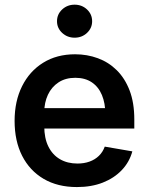

<svg xmlns="http://www.w3.org/2000/svg" viewBox="-20 -777 625 809"><path d="M304.2 11.2Q222.7 11.2 163.8 -23.4Q105 -58.1 73.2 -120.6Q41.5 -183.1 41.5 -267.6Q41.5 -350.6 73 -413.8Q104.5 -477.1 161.9 -512.7Q219.2 -548.3 296.4 -548.3Q347.2 -548.3 392.3 -531.7Q437.5 -515.1 471.9 -481.2Q506.3 -447.3 526.1 -395.8Q545.9 -344.2 545.9 -273.9V-235.4H99.1V-321.3H482.4L423.8 -296.4Q423.8 -342.3 409.4 -376.7Q395 -411.1 366.7 -430.2Q338.4 -449.2 297.4 -449.2Q255.9 -449.2 226.6 -429.9Q197.3 -410.6 181.9 -377.7Q166.5 -344.7 166.5 -304.2V-245.1Q166.5 -194.8 183.8 -159.7Q201.2 -124.5 232.7 -106.2Q264.2 -87.9 306.2 -87.9Q334.5 -87.9 357.4 -96.2Q380.4 -104.5 396.7 -120.4Q413.1 -136.2 421.4 -159.2L537.6 -139.2Q525.4 -94.2 493.2 -60.3Q460.9 -26.4 413.1 -7.6Q365.2 11.2 304.2 11.2ZM294.4 -618.2Q263.7 -618.2 241.9 -638.4Q220.2 -658.7 220.2 -687.5Q220.2 -716.8 241.9 -737.1Q263.7 -757.3 294.4 -757.3Q325.2 -757.3 346.7 -737.1Q368.2 -716.8 368.2 -687.5Q368.2 -658.7 346.7 -638.4Q325.2 -618.2 294.4 -618.2Z"/></svg>

Font: Inter 17pt SemiBold
Style: Regular
Weight: 600
Version: Version 4.001;git-66647c0bb